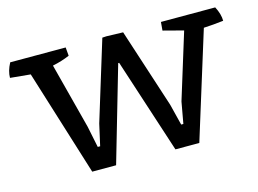

<svg xmlns="http://www.w3.org/2000/svg" viewBox="-85 -639 1035 769"><g transform="rotate(-15 432.0 -254.5)"><path d="M428 -393H424L310 0H211L74 -440L-10 -448Q-10 -476 7 -508H237L240 -473Q208 -459 169 -451L240 -178L258 -90H268L288 -179L389 -508Q401 -509 406 -509L475 -507L582 -178L604 -90H613L629 -179L713 -451L629 -473L632 -508H857Q874 -476 874 -448Q833 -443 792 -441L655 0H556Z"/></g></svg>

Font: Inika
Style: Regular
Weight: 400
Designer: Constanza Artigas Preller
Foundry: Constanza Artigas Preller
Version: Version 1.001